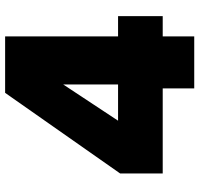

<svg xmlns="http://www.w3.org/2000/svg" viewBox="-34 -726 760 731"><g transform="rotate(-90 345.5 -360.0)"><path d="M51 -120V-282L358 -720H573V-290H650V-120H573V0H375V-120ZM390 -499 252 -290H390Z"/></g></svg>

Font: Fz Poppins ExtBd
Style: Regular
Weight: 800
Designer: Ninad Kale (Devanagari), Jonny Pinhorn (Latin)
Foundry: Indian Type Foundry
Version: Vit hóa bi Vntype.Com & FontZin.Com